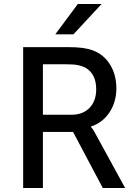

<svg xmlns="http://www.w3.org/2000/svg" viewBox="-20 -942 681 962"><path d="M444 -690Q499 -670 531 -619Q563 -568 563 -499Q563 -431 528.5 -379Q494 -327 436 -308V-306Q438 -304 443.5 -296.5Q449 -289 457 -274L607 0H495L346 -281H195V0H96V-706H312Q364 -706 393 -702Q422 -698 444 -690ZM195 -620V-367H337Q395 -367 428.5 -401.5Q462 -436 462 -495Q462 -573 406 -604Q390 -612 369 -616Q348 -620 309 -620ZM489 -922 348 -770H257L370 -922Z"/></svg>

Font: Museo Sans Medium
Style: Regular
Weight: 500
Designer: Jos Buivenga
Foundry: Jos Buivenga & Rosetta Type Foundry (extension, remastering)
Version: Version 3.600;PS 1.000;hotconv 1.0.88;makeotf.lib2.5.647800;